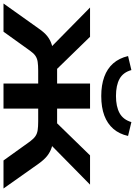

<svg xmlns="http://www.w3.org/2000/svg" viewBox="141 -913 770 1096"><g transform="rotate(90 526.0 -365.0)"><path d="M-2 0 141 -201Q163 -233 184.5 -250Q206 -267 231.5 -275Q257 -283 291 -285L277 -242L21 -494H188L371 -306H455V-494H598V-306H682L865 -494H1032L776 -242L762 -285Q795 -283 820 -275Q845 -267 867 -250Q889 -233 912 -201L1054 0H894L785 -152Q770 -172 755.5 -182Q741 -192 721 -195Q701 -198 671 -198H598V0H455V-198H382Q351 -198 331 -195Q311 -192 296.5 -182Q282 -172 268 -152L159 0ZM526 -558Q464 -558 417 -575Q370 -592 340 -626Q310 -660 298 -711L378 -730Q391 -683 428 -662.5Q465 -642 526 -642Q586 -642 623.5 -662.5Q661 -683 675 -730L754 -711Q743 -661 713.5 -627Q684 -593 637.5 -575.5Q591 -558 526 -558Z"/></g></svg>

Font: Nunito Sans 10pt Expanded
Style: Bold
Weight: 700
Width: 7
Designer: Vernon Adams
Foundry: Vernon Adams
Version: Version 3.101;gftools[0.9.27]